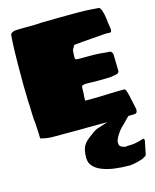

<svg xmlns="http://www.w3.org/2000/svg" viewBox="-137 -763 920 1140"><g transform="rotate(-15 322.5 -192.5)"><path d="M270 4H112Q101 4 97 3Q92 2 86 1.5Q80 1 73 0L52 -5Q47 -5 44 -8Q44 -10 44 -10Q44 -36 41 -78Q41 -94 39.5 -105Q38 -116 37 -125L35 -167Q34 -176 34.5 -187Q35 -198 34 -212L32 -242Q31 -261 31.5 -276Q32 -291 31 -301Q31 -306 30.5 -313.5Q30 -321 30 -338.5Q30 -356 30 -390Q30 -485 31.5 -543.5Q33 -602 37 -646Q37 -656 62 -664Q72 -665 85.5 -665.5Q99 -666 111 -666Q152 -666 181.5 -666.5Q211 -667 230 -669Q289 -670 333 -670.5Q377 -671 408 -671H452Q494 -671 525 -669Q556 -667 578 -665Q593 -665 601 -628Q603 -624 604 -616Q605 -608 608 -591Q610 -569 612 -557Q614 -545 616 -534Q617 -532 617 -523Q616 -522 616 -515Q615 -506 605 -506Q603 -507 594 -507Q572 -507 546.5 -504.5Q521 -502 489 -500L437 -496L385 -491Q382 -491 377 -480Q374 -473 371 -470.5Q368 -468 367 -459L365 -425Q364 -412 368 -408Q372 -404 383 -404H472Q510 -404 561 -398H571Q590 -398 594 -376L596 -277V-274Q596 -256 562 -254Q553 -251 535 -250Q517 -249 480 -249Q443 -249 431.5 -249Q420 -249 415 -250Q394 -250 388 -250Q382 -250 380 -249Q370 -247 366.5 -244.5Q363 -242 363 -231.5Q363 -221 362 -193Q361 -189 360.5 -182.5Q360 -176 360 -154Q420 -154 454 -155Q488 -156 507 -157Q536 -158 559.5 -158.5Q583 -159 602 -159Q605 -159 610 -152Q614 -145 621 -116Q628 -87 638 -37Q640 -32 640 -22Q640 -1 621 -1Q589 -1 550 2Q543 3 530.5 3Q518 3 479 3Q444 3 401.5 3Q359 3 323.5 3.5Q288 4 270 4ZM531 284 521 286Q414 286 354 263Q300 244 283 205Q278 190 278 173Q278 128 292 102.5Q306 77 348 49Q352 45 356.5 42Q361 39 367 35Q372 32 376.5 29.5Q381 27 383 26L463 0Q465 0 466 -1Q467 -1 467.5 -2.5Q468 -4 469 -4H488L511 -3Q557 -3 584 0L542 43Q516 65 496 100Q483 123 483 136Q483 151 489 158Q495 165 506 168Q508 169 514.5 171Q521 173 527 171Q531 170 535.5 170Q540 170 547 170Q586 170 634 153Q641 156 641 163V168L624 250Q623 254 615.5 258.5Q608 263 598 268Q583 273 571 276.5Q559 280 551 281Q547 282 544 282.5Q541 283 539 283Q533 283 531 284Z"/></g></svg>

Font: Sigmar
Style: Regular
Weight: 400
Designer: Vernon Adams
Foundry: Vernon Adams
Version: Version 1.000; ttfautohint (v1.8.4.7-5d5b);gftools[0.9.24]